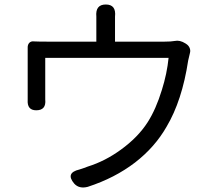

<svg xmlns="http://www.w3.org/2000/svg" viewBox="-20 -811 923 853"><path d="M310 5Q269 -43 333 -58Q355 -65 370 -71Q447 -95 517 -146Q593 -201 636 -268Q673 -326 699 -411Q722 -484 729 -554H455H181V-378Q181 -374 181 -369Q186 -321 141 -321Q100 -321 103 -367Q103 -375 103 -382V-555Q103 -576 103 -596Q102 -612 110 -620.5Q118 -629 132 -627Q150 -626 191 -626H408V-717Q408 -727 408 -737Q403 -791 450 -791Q497 -791 491 -737Q491 -727 491 -717V-626H711Q740 -626 756 -629Q779 -634 804 -618L807 -616Q818 -609 822.5 -598Q827 -587 824 -576Q818 -552 816 -542Q789 -364 720 -248Q668 -157 580 -89Q490 -20 370 19Q332 29 310 5Z"/></svg>

Font: GenSenRounded JP R
Style: Regular
Weight: 400
Version: Version 1.501;PS 1;hotconv 16.6.51;makeotf.lib2.5.65220